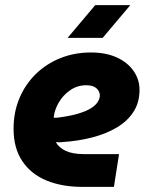

<svg xmlns="http://www.w3.org/2000/svg" viewBox="-20 -730 578 750"><path d="M301 0Q223 0 162.5 -24.5Q102 -49 67.5 -100Q33 -151 33 -227Q33 -292 56 -346.5Q79 -401 120 -441Q161 -481 216 -503Q271 -525 335 -525Q394 -525 436.5 -505.5Q479 -486 502 -452.5Q525 -419 525 -379Q525 -329 501 -292.5Q477 -256 435.5 -231.5Q394 -207 339.5 -193Q285 -179 224 -175Q216 -174 210 -174Q204 -174 198 -175Q210 -153 237 -140.5Q264 -128 308 -128H445L425 0ZM190 -270Q192 -270 194.5 -270Q197 -270 201 -270Q252 -276 285 -286Q318 -296 336.5 -308Q355 -320 362.5 -333Q370 -346 370 -357Q370 -373 357 -385Q344 -397 317 -397Q282 -397 254 -377.5Q226 -358 209.5 -329.5Q193 -301 190 -273Q190 -272 190 -271.5Q190 -271 190 -270ZM244 -582 352 -710H489L381 -582Z"/></svg>

Font: MuseoModerno Thin
Style: Bold Italic
Weight: 700
Italic angle: -9°
Version: Version 1.003